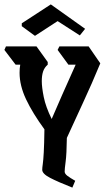

<svg xmlns="http://www.w3.org/2000/svg" viewBox="-37 -850 487 873"><path d="M292 3Q226 -23 190.5 -41.5Q155 -60 155 -78Q155 -87 157.5 -104Q160 -121 162 -157.5Q164 -194 165 -262Q111 -336 81.5 -398.5Q52 -461 52 -519Q52 -540 55 -556H34L-17 -623L-10 -639H129L180 -568V-556Q165 -543 159 -525Q153 -507 153 -481Q153 -453 162 -408.5Q171 -364 198 -309Q220 -360 246.5 -420.5Q273 -481 307 -556H274L225 -623L233 -639H366L419 -562Q381 -470 341 -384Q301 -298 267 -223Q266 -149 261.5 -115.5Q257 -82 257 -70Q257 -60 269.5 -50.5Q282 -41 305 -28ZM62 -744 194 -830 350 -719 326 -689 225 -754 122 -687 62 -731Z"/></svg>

Font: Jaini
Style: Regular
Weight: 400
Designer: Maithili Shingre, Girish Dalvi (Devanagari), Taresh Vohra (Latin)
Foundry: Ek Type
Version: Version 2.000; ttfautohint (v1.8.4.7-5d5b)